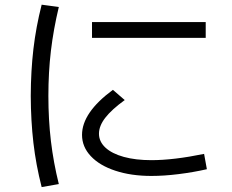

<svg xmlns="http://www.w3.org/2000/svg" viewBox="-20 -757 978 808"><path d="M325.2 -189.5Q325.2 -283.2 455.1 -378.9L504.9 -335.9Q449.7 -295.9 423.1 -261.5Q396.5 -227.1 396.5 -194.3Q396.5 -161.1 423.8 -135.7Q451.2 -110.4 501 -96.7Q550.8 -83 617.2 -83Q710.4 -83 838.9 -109.4L850.6 -44.9Q792 -31.7 731.2 -24.2Q670.4 -16.6 617.2 -16.6Q531.7 -16.6 465.3 -38.6Q398.9 -60.5 362.1 -99.9Q325.2 -139.2 325.2 -189.5ZM367.2 -664.1H845.7V-597.7H367.2ZM109.4 -353.5Q109.9 -459 120.6 -550.8Q131.3 -642.6 155.3 -737.3L227.5 -727.5Q205.1 -633.8 194.3 -543.5Q183.6 -453.1 183.6 -353.5Q183.6 -253.4 194.3 -163.1Q205.1 -72.8 227.5 17.6L155.3 30.3Q131.3 -63.5 120.6 -155.8Q109.9 -248 109.4 -353.5Z"/></svg>

Font: Pretendard JP
Style: Regular
Weight: 400
Designer: Base glyphs from Inter by Rasmus Andersson; Hangeul glyphs from Noto Sans CJK(Source Han Sans) by Jang Soo-young and Kan
Foundry: Kil Hyung-jin
Version: Version 1.309